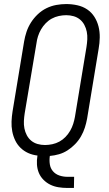

<svg xmlns="http://www.w3.org/2000/svg" viewBox="-20 -763 540 948"><path d="M312 165Q290 165 268.5 161.5Q247 158 228.5 149Q210 140 195 125Q180 110 172 91Q164 72 162.5 50Q161 28 165 5Q140 2 119 -7.5Q98 -17 81.5 -33Q65 -49 55 -70Q45 -91 40.5 -114.5Q36 -138 37 -163Q38 -188 42 -213L99 -558Q103 -582 111 -606Q119 -630 133 -652Q147 -674 166.5 -692.5Q186 -711 209.5 -722.5Q233 -734 258 -738.5Q283 -743 307 -743Q335 -743 362 -737Q389 -731 410.5 -716.5Q432 -702 446 -680Q460 -658 466.5 -632Q473 -606 472.5 -578Q472 -550 467 -522L410 -177Q406 -155 399 -133Q392 -111 380 -90Q368 -69 351 -51.5Q334 -34 314 -21Q294 -8 271.5 -1.5Q249 5 226 7Q223 28 226 48Q229 68 241.5 82.5Q254 97 273 103.5Q292 110 313 110H346L345 165ZM202 -47Q220 -47 238.5 -51Q257 -55 273.5 -64Q290 -73 303.5 -87Q317 -101 326.5 -117.5Q336 -134 341.5 -151.5Q347 -169 350 -186L407 -531Q410 -550 411 -569Q412 -588 408.5 -606Q405 -624 396.5 -640Q388 -656 374.5 -667Q361 -678 343.5 -683Q326 -688 307 -688Q289 -688 270.5 -684Q252 -680 235.5 -671Q219 -662 205.5 -648Q192 -634 182.5 -617.5Q173 -601 167.5 -583.5Q162 -566 160 -549L102 -204Q99 -185 98 -166Q97 -147 100.5 -129Q104 -111 112.5 -95Q121 -79 134.5 -68Q148 -57 165.5 -52Q183 -47 202 -47Z"/></svg>

Font: Iosevka Curly Slab Light
Style: Italic
Weight: 300
Italic angle: -9°
Monospace: yes
Designer: Belleve Invis
Foundry: Belleve Invis
Version: Version 22.1.2; ttfautohint (v1.8.4)